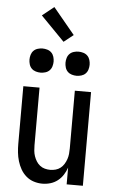

<svg xmlns="http://www.w3.org/2000/svg" viewBox="-63 -1013 627 1062"><g transform="rotate(5 250.0 -481.5)"><path d="M213 8Q189 8 165.5 0.5Q142 -7 123.5 -23Q105 -39 93 -60Q81 -81 74 -104.5Q67 -128 64.5 -152Q62 -176 62 -200V-520H152V-200Q152 -185 153.5 -169.5Q155 -154 160 -139.5Q165 -125 173 -112Q181 -99 193 -89.5Q205 -80 220 -76Q235 -72 250 -72Q265 -72 280 -76Q295 -80 307 -89.5Q319 -99 327 -112Q335 -125 340 -139.5Q345 -154 346.5 -169.5Q348 -185 348 -200V-520H438V0H348V-93Q341 -72 328.5 -52.5Q316 -33 298 -19Q280 -5 258 1.5Q236 8 213 8ZM350 -603Q337 -603 323.5 -607Q310 -611 300.5 -620.5Q291 -630 287 -643.5Q283 -657 283 -670Q283 -683 287 -696.5Q291 -710 300.5 -719.5Q310 -729 323.5 -733Q337 -737 350 -737Q363 -737 376.5 -733Q390 -729 399.5 -719.5Q409 -710 413 -696.5Q417 -683 417 -670Q417 -657 413 -643.5Q409 -630 399.5 -620.5Q390 -611 376.5 -607Q363 -603 350 -603ZM150 -603Q137 -603 123.5 -607Q110 -611 100.5 -620.5Q91 -630 87 -643.5Q83 -657 83 -670Q83 -683 87 -696.5Q91 -710 100.5 -719.5Q110 -729 123.5 -733Q137 -737 150 -737Q163 -737 176.5 -733Q190 -729 199.5 -719.5Q209 -710 213 -696.5Q217 -683 217 -670Q217 -657 213 -643.5Q209 -630 199.5 -620.5Q190 -611 176.5 -607Q163 -603 150 -603ZM262 -784 130 -919 195 -971 315 -826Z"/></g></svg>

Font: Iosevka Fixed Medium
Style: Regular
Weight: 500
Monospace: yes
Designer: Belleve Invis
Foundry: Belleve Invis
Version: Version 32.3.0